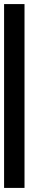

<svg xmlns="http://www.w3.org/2000/svg" viewBox="-20 -920 240 940"><path d="M0 0V-900H100V0Z"/></svg>

Font: Galmuri9 Regular
Style: Regular
Weight: 400
Designer: Lee Minseo (quiple)
Version: Version 2.399;hotconv 1.1.1;makeotfexe 2.6.0 DEVELOPMENT